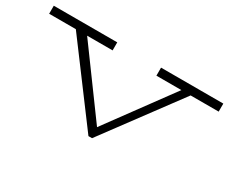

<svg xmlns="http://www.w3.org/2000/svg" viewBox="-82 -715 1159 972"><g transform="rotate(30 498.0 -229.0)"><path d="M994 -424H830L506 13H485L159 -424H3V-471H374V-424H225L500 -48L776 -424H630V-471H994Z"/></g></svg>

Font: BioRhyme Expanded Light
Style: Regular
Weight: 300
Width: 7
Designer: Aoife Mooney
Foundry: Aoife Mooney Type
Version: Version 1.000